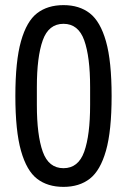

<svg xmlns="http://www.w3.org/2000/svg" viewBox="-20 -718 496 750"><path d="M416 -343Q416 -207 394 -129.5Q372 -52 331 -20Q290 12 228 12Q166 12 125 -19.5Q84 -51 62 -129Q40 -207 40 -343Q40 -479 62 -557Q84 -635 125 -666.5Q166 -698 228 -698Q290 -698 331 -666Q372 -634 394 -556.5Q416 -479 416 -343ZM124 -378V-308Q124 -190 147 -125.5Q170 -61 228 -61Q286 -61 309 -125.5Q332 -190 332 -308V-378Q332 -496 309 -560.5Q286 -625 228 -625Q170 -625 147 -560.5Q124 -496 124 -378Z"/></svg>

Font: Archivo Narrow
Style: Regular
Weight: 400
Designer: Hector Gatti
Foundry: Omnibus-Type
Version: Version 1.003